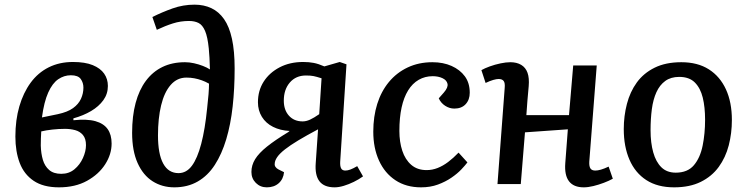

<svg xmlns="http://www.w3.org/2000/svg" viewBox="-20 -790 3206 824"><path d="M233 14Q166 14 124.5 -14Q83 -42 64.5 -91Q46 -140 46 -204Q46 -275 63 -333.5Q80 -392 111.5 -435Q143 -478 189 -501Q235 -524 293 -524Q345 -524 378 -510.5Q411 -497 427 -474Q443 -451 443 -421Q443 -387 423.5 -360Q404 -333 371 -313.5Q338 -294 295 -282V-274Q354 -280 389.5 -270Q425 -260 442 -236Q459 -212 459 -174Q459 -128 431.5 -85Q404 -42 353.5 -14Q303 14 233 14ZM243 -44Q276 -44 299.5 -63.5Q323 -83 336 -112Q349 -141 349 -167Q349 -195 336 -210.5Q323 -226 302.5 -231.5Q282 -237 259 -237Q232 -237 205 -234Q178 -231 157 -226Q156 -211 155.5 -195.5Q155 -180 155 -165Q156 -131 164 -104Q172 -77 191 -60.5Q210 -44 243 -44ZM160 -286 228 -300Q270 -309 293.5 -326Q317 -343 327.5 -366Q338 -389 338 -414Q338 -435 326.5 -451Q315 -467 284 -467Q255 -467 230 -450Q205 -433 187 -393Q169 -353 160 -286Z M634 -717Q676 -738 721 -754Q766 -770 815 -770Q855 -770 887 -755Q919 -740 941.5 -708Q964 -676 975.5 -623.5Q987 -571 987 -496Q987 -410 978.5 -333Q970 -256 951 -192.5Q932 -129 902 -82.5Q872 -36 828.5 -11Q785 14 728 14Q676 14 635 -12Q594 -38 570.5 -90.5Q547 -143 547 -220Q547 -292 562 -348Q577 -404 606 -443Q635 -482 677 -502.5Q719 -523 774 -523Q793 -523 813 -518.5Q833 -514 851 -507Q869 -500 881 -492Q880 -521 879 -542Q878 -563 876 -582Q871 -632 860 -657.5Q849 -683 832 -691.5Q815 -700 791 -700Q755 -700 722 -689.5Q689 -679 653 -662ZM746 -47Q780 -47 803.5 -78.5Q827 -110 843.5 -172.5Q860 -235 869 -326Q873 -360 875 -386Q877 -412 877 -431Q861 -440 845.5 -445.5Q830 -451 814 -454Q798 -457 780 -457Q740 -457 712.5 -425.5Q685 -394 671.5 -338Q658 -282 658 -209Q658 -170 663.5 -139.5Q669 -109 680.5 -88Q692 -67 708.5 -57Q725 -47 746 -47Z M1345 -235Q1296 -209 1261 -188Q1226 -167 1203 -149Q1180 -131 1169.5 -115.5Q1159 -100 1159 -87Q1158 -80 1162.5 -73.5Q1167 -67 1175 -63L1199 -51Q1196 -21 1176 -3.5Q1156 14 1125 14Q1097 14 1078 -5Q1059 -24 1059 -52Q1059 -81 1075 -107Q1091 -133 1126 -161Q1161 -189 1217 -223L1223 -228Q1183 -230 1152 -245.5Q1121 -261 1104 -288.5Q1087 -316 1087 -351Q1087 -401 1111.5 -439.5Q1136 -478 1180 -501Q1224 -524 1281 -524Q1306 -524 1326.5 -520Q1347 -516 1372 -505L1438 -524L1467 -514L1440 -96Q1439 -77 1444 -67.5Q1449 -58 1462 -58Q1472 -58 1484 -62.5Q1496 -67 1513 -77L1538 -33Q1520 -20 1498.5 -9.5Q1477 1 1455.5 7.5Q1434 14 1416 14Q1371 14 1351 -12Q1331 -38 1335 -90ZM1360 -454Q1338 -461 1325.5 -463.5Q1313 -466 1293 -466Q1250 -466 1224 -436Q1198 -406 1198 -358Q1198 -318 1220 -293.5Q1242 -269 1279 -269Q1294 -269 1310.5 -276.5Q1327 -284 1350 -300Z M1836 -523Q1882 -523 1918 -507Q1954 -491 1975 -462.5Q1996 -434 1996 -392Q1996 -362 1978.5 -343Q1961 -324 1930 -324Q1909 -324 1890.5 -336Q1872 -348 1863 -368L1885 -393Q1904 -415 1900.5 -430.5Q1897 -446 1879 -454.5Q1861 -463 1837 -463Q1804 -463 1777 -447.5Q1750 -432 1731.5 -402Q1713 -372 1703.5 -328.5Q1694 -285 1694 -228Q1694 -181 1706.5 -143Q1719 -105 1745 -82.5Q1771 -60 1811 -60Q1835 -60 1858 -69Q1881 -78 1903.5 -95Q1926 -112 1948 -135L1986 -93Q1977 -81 1960 -63Q1943 -45 1917.5 -27.5Q1892 -10 1859.5 2Q1827 14 1787 14Q1723 14 1677 -16.5Q1631 -47 1606.5 -101Q1582 -155 1582 -225Q1582 -290 1599 -344Q1616 -398 1649 -438Q1682 -478 1729.5 -500.5Q1777 -523 1836 -523Z M2417 -235 2233 -222 2215 0H2115L2146 -413Q2148 -434 2141.5 -442.5Q2135 -451 2120 -451Q2111 -451 2097 -447Q2083 -443 2064 -434L2046 -489Q2060 -497 2082 -505Q2104 -513 2128 -518Q2152 -523 2170 -523Q2198 -523 2217 -511.5Q2236 -500 2244 -477.5Q2252 -455 2249 -420Q2246 -389 2243.5 -358Q2241 -327 2239 -296H2422L2440 -509H2541L2509 -96Q2508 -76 2514 -67Q2520 -58 2535 -58Q2545 -58 2559 -62Q2573 -66 2592 -75L2610 -23Q2594 -14 2571.5 -5.5Q2549 3 2526.5 8.5Q2504 14 2485 14Q2442 14 2422 -12Q2402 -38 2406 -90Z M2873 14Q2802 14 2754 -17Q2706 -48 2681.5 -104.5Q2657 -161 2657 -236Q2657 -292 2670.5 -344Q2684 -396 2713 -436Q2742 -476 2789.5 -499.5Q2837 -523 2904 -523Q2974 -523 3022 -492.5Q3070 -462 3095.5 -406.5Q3121 -351 3121 -275Q3121 -218 3107.5 -166Q3094 -114 3064.5 -73.5Q3035 -33 2987.5 -9.5Q2940 14 2873 14ZM2880 -49Q2931 -49 2958 -81Q2985 -113 2995.5 -165Q3006 -217 3006 -276Q3006 -330 2996 -371Q2986 -412 2962 -436Q2938 -460 2895 -460Q2859 -460 2835 -442.5Q2811 -425 2797 -394Q2783 -363 2777.5 -321.5Q2772 -280 2772 -231Q2772 -177 2783.5 -136Q2795 -95 2818.5 -72Q2842 -49 2880 -49Z"/></svg>

Font: Literata Medium
Style: Italic
Weight: 500
Italic angle: -2°
Designer: Latin by Veronika Burian and Jose Scaglione. Greek by Irene Vlachou. Cyrillic by Vera Evstafieva
Foundry: TypeTogether
Version: Version 3.103;gftools[0.9.29]